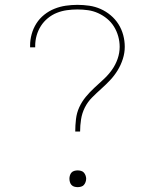

<svg xmlns="http://www.w3.org/2000/svg" viewBox="-20 -763 640 791"><path d="M290 -221Q290 -246 293 -272Q296 -298 306.5 -321Q317 -344 333.5 -364Q350 -384 369 -401.5Q388 -419 407 -436.5Q426 -454 441 -475Q456 -496 464.5 -520.5Q473 -545 473 -570Q473 -592 467 -613.5Q461 -635 449.5 -653.5Q438 -672 421 -686Q404 -700 384 -709Q364 -718 342.5 -721Q321 -724 299 -724Q277 -724 255.5 -721Q234 -718 214 -710Q194 -702 177 -688Q160 -674 148.5 -656Q137 -638 131 -617Q125 -596 125 -574Q125 -573 125 -571.5Q125 -570 125 -568H104Q104 -570 104 -571.5Q104 -573 104 -575Q104 -599 110.5 -622.5Q117 -646 130 -666.5Q143 -687 162.5 -702.5Q182 -718 204.5 -727Q227 -736 251 -739.5Q275 -743 299 -743Q323 -743 347.5 -739.5Q372 -736 394.5 -726Q417 -716 436 -700Q455 -684 468 -663.5Q481 -643 487.5 -619Q494 -595 494 -570Q494 -545 486 -520Q478 -495 464.5 -473Q451 -451 433.5 -432.5Q416 -414 397 -397Q378 -380 359.5 -361.5Q341 -343 329.5 -320Q318 -297 314 -271.5Q310 -246 310 -221ZM300 8Q293 8 286 6Q279 4 274.5 -1Q270 -6 268 -13Q266 -20 266 -27Q266 -33 268 -40Q270 -47 274.5 -52Q279 -57 286 -59Q293 -61 300 -61Q307 -61 314 -59Q321 -57 325.5 -52Q330 -47 332.5 -40Q335 -33 335 -27Q335 -20 332.5 -13Q330 -6 325.5 -1Q321 4 314 6Q307 8 300 8Z"/></svg>

Font: Iosevka Curly Slab ThEx
Style: Regular
Weight: 100
Width: 7
Monospace: yes
Designer: Belleve Invis
Foundry: Belleve Invis
Version: Version 11.1.0; ttfautohint (v1.8.3)